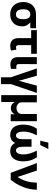

<svg xmlns="http://www.w3.org/2000/svg" viewBox="1470 -2296 1030 4009"><g transform="rotate(90 1984.5 -291.0)"><path d="M22.9 -258.8V-269.5Q22.9 -386.7 91.8 -457.5Q160.6 -528.3 279.8 -528.3Q291.5 -522 302.2 -505.9Q330.6 -461.4 377 -446.3Q416 -433.6 450.7 -404.8Q486.8 -374 508.3 -333.5Q529.8 -293 529.3 -249V-238.3Q529.8 -169.4 501 -112.3Q470.7 -54.7 414.8 -22.5Q358.9 9.8 281.2 9.8Q198.2 9.8 140.6 -25.4Q83.5 -60.1 53.2 -120.8Q22.9 -181.6 22.9 -258.8ZM172.9 -269.5V-258.8Q172.9 -217.3 183.1 -183.6Q204.6 -109.4 281.2 -109.4Q318.4 -109.4 339.8 -129.4Q379.9 -166.5 379.9 -258.8V-269.5Q379.9 -334 355.5 -371.8Q331.1 -409.7 279.8 -409.2Q241.2 -409.7 217.3 -390.6Q172.9 -354.5 172.9 -269.5ZM279.8 -528.3H568.4V-409.2H279.8Z M608.4 -545.9H1102.5V-427.2H608.4ZM775.4 -166.5V-545.9H921.9V-165Q922.4 -135.3 934.6 -122.8Q946.8 -110.4 969.7 -110.4Q988.3 -110.4 1018.6 -117.7L1033.7 -5.9Q995.6 9.8 939 9.8Q860.4 9.8 817.9 -34.4Q775.4 -78.6 775.4 -166.5Z M1172.4 -152.8V-545.9H1318.8L1316.9 -170.4Q1317.9 -139.6 1331.8 -127.9Q1345.7 -116.2 1375 -116.2Q1395.5 -116.2 1418 -119.1V-8.3Q1378.4 6.3 1328.1 6.3Q1172.4 6.3 1172.4 -152.8Z M1592.3 -4.9 1407.7 -545.9H1560.5L1666.5 -168.5L1768.1 -545.9H1920.4L1735.8 -4.9V204.1H1592.3Z M2109.9 197.8H1965.3V-545.9H2116.2V-231.9Q2116.2 -183.6 2149.7 -152.3Q2183.1 -121.1 2237.8 -121.1Q2292 -121.1 2325.9 -152.1Q2359.9 -183.1 2359.4 -231.9V-545.9H2510.7V0H2365.2V-77.6H2360.8Q2344.7 -42.5 2311.8 -22.7Q2278.8 -2.9 2237.8 -2.9Q2196.3 -2.9 2163.8 -22.7Q2131.3 -42.5 2114.7 -77.6H2109.9Z M2665.5 -545.9H2805.7Q2726.6 -395.5 2726.6 -271.5Q2726.6 -195.3 2748.3 -152.6Q2770 -109.9 2809.1 -109.9Q2844.7 -109.9 2865.5 -144.3Q2886.2 -178.7 2885.7 -242.2V-435.1H2996.1V-256.8Q2996.6 -176.8 2974.6 -116.2Q2928.7 9.8 2798.3 9.8Q2731.4 9.8 2682.6 -21.5Q2581.1 -86.4 2581.5 -271Q2582.5 -422.9 2665.5 -545.9ZM3124 -545.9H3264.6Q3347.7 -422.9 3348.6 -271Q3349.1 -178.2 3322.8 -115.2Q3270 9.8 3131.8 9.8Q3035.6 9.8 2984.6 -59.1Q2933.6 -127.9 2933.6 -256.8V-435.1H3043.9V-242.2Q3043.9 -179.2 3064.9 -144.5Q3085.9 -109.9 3120.6 -109.9Q3147.9 -109.9 3166 -129.4Q3204.1 -169.9 3204.1 -271.5Q3204.1 -393.6 3124 -545.9ZM3007.3 -616.7H2918.5L2956.1 -785.6H3090.8Z M3732.9 0H3588.4L3383.8 -545.9H3540.5L3672.9 -148.4H3678.7Q3740.2 -248 3764.9 -335.9Q3789.6 -423.8 3794.4 -545.9H3941.4Q3938.5 -400.4 3885 -260Q3831.5 -119.6 3732.9 0Z"/></g></svg>

Font: Inter Tight Stencil
Style: Bold
Weight: 700
Designer: Rasmus Andersson
Foundry: rsms
Version: Version 3.004;Glyphs 3.1.2 (3151)